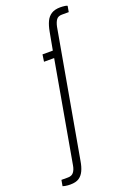

<svg xmlns="http://www.w3.org/2000/svg" viewBox="-243 -790 699 1031"><g transform="rotate(-20 106.5 -274.5)"><path d="M-29 182Q-35 182 -43 181.5Q-51 181 -58.5 179.5Q-66 178 -72 176L-66 142H-28Q-7 142 4 128Q15 114 19 90L121 -486H63L69 -526H128L147 -629Q153 -661 163.5 -683.5Q174 -706 193.5 -718.5Q213 -731 245 -731Q251 -731 258 -730.5Q265 -730 272 -729Q279 -728 285 -725L279 -691H240Q218 -691 208 -677Q198 -663 193 -639L65 82Q60 113 49.5 135.5Q39 158 21 170Q3 182 -29 182Z"/></g></svg>

Font: Archivo Condensed Thin
Style: Italic
Weight: 250
Width: 3
Italic angle: -10°
Designer: Hector Gatti
Foundry: Omnibus-Type
Version: Version 2.001